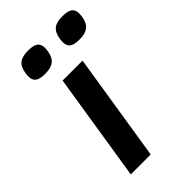

<svg xmlns="http://www.w3.org/2000/svg" viewBox="-220 -787 858 858"><g transform="rotate(-45 208.5 -358.0)"><path d="M71 0H197L278.1 -512H152.1ZM354.4 -716C305.6 -716 282.8 -699.4 275.3 -652C268 -606.2 285 -588 334.1 -588C382.2 -588 407.6 -603.8 415.3 -652C422.9 -700.3 403.6 -716 354.4 -716ZM137.4 -716C88.6 -716 65.8 -699.4 58.3 -652C51 -606.2 68 -588 117.1 -588C165.2 -588 190.6 -603.8 198.3 -652C205.9 -700.3 186.6 -716 137.4 -716Z"/></g></svg>

Font: Fog Sans
Style: It
Weight: 700
Foundry: Intel Corporation
Version: Version 1.00